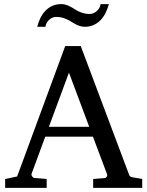

<svg xmlns="http://www.w3.org/2000/svg" viewBox="-20 -910 714 930"><path d="M314 -558.1 216.8 -295.9H412.1ZM431.2 0V-43L488.8 -47.9Q493.7 -47.9 497.1 -54.4Q500.5 -61 499 -64.9L430.2 -248H199.2L132.8 -67.9Q131.8 -64.9 132.8 -61.5Q133.8 -58.1 136.2 -54.9Q138.7 -51.8 141.6 -49.8Q144.5 -47.9 147 -47.9L206.1 -43V0H4.9V-43L63 -55.2L295.9 -687H371.1L603 -69.8Q606.4 -59.6 609.6 -56.2Q612.8 -52.7 624 -50.8L668.9 -43V0ZM507.3 -890.1Q501.5 -868.2 491.7 -848.1Q481.9 -828.1 467.8 -813.2Q453.6 -798.3 434.6 -789.3Q415.5 -780.3 391.1 -780.3Q377.9 -780.3 366.9 -783.9Q356 -787.6 345.9 -792.7Q335.9 -797.9 326.2 -804.2Q316.4 -810.5 305.4 -815.7Q294.4 -820.8 281.2 -824.5Q268.1 -828.1 252 -828.1Q241.7 -828.1 232.9 -824Q224.1 -819.8 217 -813.2Q210 -806.6 205.6 -797.9Q201.2 -789.1 200.2 -780.3H160.2Q166 -802.2 175.5 -822.3Q185.1 -842.3 199.5 -857.4Q213.9 -872.6 232.9 -881.3Q252 -890.1 276.4 -890.1Q289.6 -890.1 300.3 -886.5Q311 -882.8 321 -877.7Q331.1 -872.6 340.6 -866.2Q350.1 -859.9 361.1 -854.7Q372.1 -849.6 385 -845.9Q397.9 -842.3 414.1 -842.3Q424.3 -842.3 433.3 -846.4Q442.4 -850.6 449.7 -857.2Q457 -863.8 461.7 -872.6Q466.3 -881.3 467.3 -890.1Z"/></svg>

Font: BabelStone Ogham Lithic
Style: Regular
Weight: 400
Designer: Andrew West
Foundry: BabelStone
Version: Version 1.02 March 14, 2022